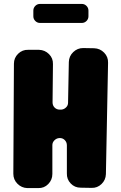

<svg xmlns="http://www.w3.org/2000/svg" viewBox="-20 -958 619 979"><path d="M248 -436Q248 -420 258.5 -409.5Q269 -399 285 -399H292Q306 -400 316.5 -410Q327 -420 327 -434L331 -642Q332 -672 353.5 -692.5Q375 -713 404 -713L460 -712Q490 -711 511 -689.5Q532 -668 531 -638L520 -70Q519 -40 497.5 -19.5Q476 1 447 0L391 -1Q361 -1 340.5 -22.5Q320 -44 321 -74V-217Q321 -233 310 -244Q299 -255 283 -254H282Q268 -253 257.5 -242.5Q247 -232 247 -218V-71Q247 -41 226 -19.5Q205 2 175 1H119Q90 0 69 -21Q48 -42 48 -72L51 -633Q51 -663 72.5 -684Q94 -705 124 -704H179Q209 -703 230 -682Q251 -661 250 -631ZM150 -904Q150 -918 160 -928Q170 -938 184 -938H397Q411 -938 421 -928Q431 -918 431 -904V-875Q431 -861 421 -851Q411 -841 397 -841H184Q170 -841 160 -851Q150 -861 150 -875V-904Z"/></svg>

Font: d puntillas B to tiptoe
Style: Regular
Weight: 400
Designer: deFharo
Foundry: deFharo.com
Version: Version 1.001 2012